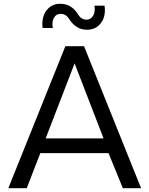

<svg xmlns="http://www.w3.org/2000/svg" viewBox="-20 -994 789 1014"><path d="M205.1 -846.2Q198.2 -902.3 225.1 -938.2Q252 -974.1 297.9 -974.1Q356.9 -974.1 391.1 -919.9Q408.2 -890.1 437 -890.1Q460 -890.1 471.9 -911.1Q483.9 -932.1 479 -963.9H532.2Q540 -908.7 513.4 -872.8Q486.8 -836.9 439 -836.9Q381.8 -836.9 346.2 -892.1Q329.1 -920.9 299.8 -920.9Q276.9 -920.9 264.9 -899.9Q252.9 -878.9 258.8 -846.2ZM553.2 -185.1H192.9L121.1 0H23.9L325.2 -750H423.8L725.1 0H628.9ZM526.9 -263.2 374 -659.2 221.2 -263.2Z"/></svg>

Font: ø
Style: ø
Weight: 400
Designer: Samuel Oakes
Foundry: Samuel Oakes
Version: Version 1.000;PS 001.000;hotconv 1.0.88;makeotf.lib2.5.64775